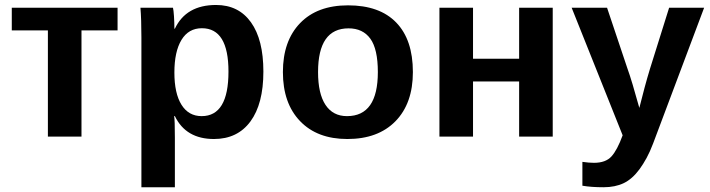

<svg xmlns="http://www.w3.org/2000/svg" viewBox="-20 -560 2912 787"><path d="M314 -435.5V0H176.3V-435.5H28.3V-528.3H461.9V-435.5Z M1059.6 -266.6Q1059.6 -134.3 1006.6 -62.3Q953.6 9.8 856.9 9.8Q742.2 9.8 696.8 -84H693.8Q696.8 -69.3 696.8 4.9V207.5H559.6V-406.7Q559.6 -444.3 558.6 -474.6Q557.6 -504.9 555.7 -528.3H689Q691.4 -519.5 693.1 -493.7Q694.8 -467.8 694.8 -442.4H696.8Q742.7 -539.6 865.7 -539.6Q958 -539.6 1008.8 -468.5Q1059.6 -397.5 1059.6 -266.6ZM916.5 -266.6Q916.5 -444.3 807.6 -444.3Q752.9 -444.3 723.9 -396.5Q694.8 -348.6 694.8 -262.7Q694.8 -177.2 723.9 -130.6Q752.9 -84 806.6 -84Q916.5 -84 916.5 -266.6Z M1672.4 -264.6Q1672.4 -136.2 1601.1 -63.2Q1529.8 9.8 1403.8 9.8Q1280.3 9.8 1210 -63.5Q1139.6 -136.7 1139.6 -264.6Q1139.6 -392.1 1210 -465.1Q1280.3 -538.1 1406.7 -538.1Q1536.1 -538.1 1604.2 -467.5Q1672.4 -397 1672.4 -264.6ZM1528.8 -264.6Q1528.8 -358.9 1498 -401.4Q1467.3 -443.8 1408.7 -443.8Q1283.7 -443.8 1283.7 -264.6Q1283.7 -176.3 1314.2 -130.1Q1344.7 -84 1402.3 -84Q1528.8 -84 1528.8 -264.6Z M1918.9 -226.1V0H1781.2V-528.3H1918.9V-319.3H2107.9V-528.3H2245.6V0H2107.9V-226.1Z M2453.6 207.5Q2403.3 207.5 2367.2 201.2V103.5Q2394.5 107.4 2414.6 107.4Q2462.4 107.4 2486.1 81.5Q2509.8 55.7 2532.2 -5.4L2323.2 -528.3H2468.3L2551.3 -280.8Q2561 -253.9 2573.2 -213.4Q2585.4 -172.9 2600.6 -117.7Q2611.8 -162.6 2622.1 -200.7Q2632.3 -238.8 2644.5 -278.8L2722.7 -528.3H2866.2L2657.2 27.8Q2644.5 61.5 2630.4 87.4Q2616.2 113.3 2601.6 133.3Q2571.8 173.8 2536.6 190.7Q2501.5 207.5 2453.6 207.5Z"/></svg>

Font: Arimo
Style: Bold
Weight: 700
Designer: Steve Matteson
Foundry: Monotype Imaging Inc.
Version: Version 1.33